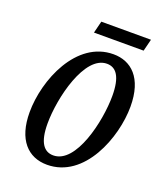

<svg xmlns="http://www.w3.org/2000/svg" viewBox="-126 -748 722 843"><g transform="rotate(20 234.5 -326.0)"><path d="M188 -606H420L434 -662H202ZM192 10C367 10 450 -211 450 -355C450 -490 384 -546 302 -546C129 -546 42 -332 42 -181C42 -53 103 10 192 10ZM204 -38C161 -38 133 -72 133 -161C133 -282 185 -497 289 -497C332 -497 359 -462 359 -372C359 -253 310 -38 204 -38Z"/></g></svg>

Font: Noto Serif ExtraCondensed
Style: Italic
Weight: 400
Width: 2
Italic angle: -12°
Designer: Monotype Design Team
Foundry: Monotype Imaging Inc.
Version: Version 2.014